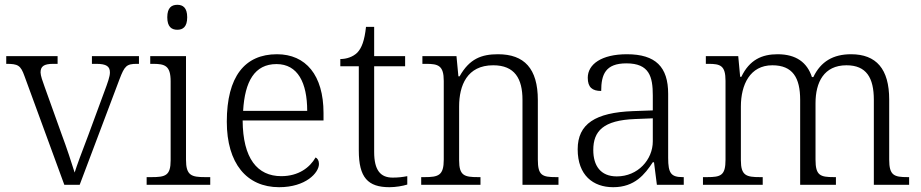

<svg xmlns="http://www.w3.org/2000/svg" viewBox="-20 -770 3836 800"><path d="M82 -453 248 0H312L478 -440C499 -495 507 -504 551 -504H559V-536H363V-504H381C424 -504 438 -493 438 -468C438 -451 429 -426 414 -386L348 -207C321 -137 299 -77 291 -51C280 -87 257 -157 237 -210L166 -408C158 -430 149 -455 149 -468C149 -493 162 -504 202 -504H220V-536H6V-504C55 -504 66 -498 82 -453Z M719 -646C742 -646 760 -658 760 -698C760 -738 742 -750 719 -750C695 -750 677 -738 677 -698C677 -658 695 -646 719 -646ZM591 0H856V-32H835C777 -32 755 -39 755 -105V-536H606V-504H616C667 -504 691 -497 691 -431V-102C691 -38 669 -32 611 -32H591Z M1143 10C1254 10 1309 -50 1309 -87C1309 -101 1303 -110 1295 -114C1271 -72 1224 -36 1152 -36C1052 -36 992 -110 991 -268H1328V-299C1328 -457 1254 -544 1134 -544C1000 -544 925 -451 925 -263C925 -89 1008 10 1143 10ZM1260 -308H993C1000 -431 1041 -503 1132 -503C1221 -503 1260 -425 1260 -308Z M1603 10C1628 10 1658 5 1677 -1V-36C1656 -32 1639 -30 1616 -30C1565 -30 1539 -61 1539 -137V-494H1668V-536H1539V-658H1505C1499 -601 1487 -570 1469 -551C1451 -533 1424 -524 1398 -524V-494H1475V-143C1475 -30 1513 10 1603 10Z M1735 0H1982V-32H1972C1915 -32 1893 -38 1893 -102V-326C1893 -414 1926 -498 2035 -498C2125 -498 2157 -442 2157 -354V0H2307V-32H2297C2239 -32 2221 -39 2221 -105V-353C2221 -485 2164 -544 2055 -544C1986 -544 1936 -525 1895 -452H1890L1882 -536H1740V-504H1755C1806 -504 1829 -497 1829 -433V-105C1829 -39 1807 -32 1749 -32H1735Z M2535 10C2625 10 2667 -44 2700 -94H2705L2717 0H2829V-32H2825C2776 -32 2764 -48 2764 -112V-379C2764 -491 2712 -544 2592 -544C2486 -544 2429 -502 2429 -446C2429 -406 2448 -391 2485 -391C2485 -460 2503 -506 2590 -506C2686 -506 2700 -450 2700 -372V-310L2617 -307C2461 -301 2387 -254 2387 -148C2387 -40 2451 10 2535 10ZM2550 -35C2482 -35 2452 -80 2452 -145C2452 -224 2494 -269 2626 -274L2700 -277V-181C2700 -105 2638 -35 2550 -35Z M2909 0H3158V-32H3147C3090 -32 3067 -38 3067 -102V-326C3067 -417 3105 -498 3198 -498C3283 -498 3314 -446 3314 -354V0H3463V-32H3455C3397 -32 3378 -39 3378 -105V-340C3378 -427 3413 -498 3507 -498C3590 -498 3621 -446 3621 -354V0H3768V-32H3762C3705 -32 3685 -39 3685 -105V-355C3685 -483 3631 -544 3526 -544C3452 -544 3400 -514 3369 -449H3363C3343 -510 3297 -544 3220 -544C3155 -544 3103 -521 3069 -450H3064L3056 -536H2921V-504H2931C2982 -504 3003 -497 3003 -433V-105C3003 -39 2984 -32 2926 -32H2909Z"/></svg>

Font: Noto Serif Telugu Light
Style: Regular
Weight: 300
Designer: Jelle Bosma - Monotype Design Team
Foundry: Monotype Imaging Inc.
Version: Version 2.005